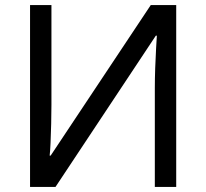

<svg xmlns="http://www.w3.org/2000/svg" viewBox="-20 -734 808 754"><path d="M98 0V-714H182V-322Q182 -289 181 -248Q180 -207 178.5 -173Q177 -139 175 -123H179L572 -714H672V0H588V-388Q588 -425 589.5 -467Q591 -509 593 -544Q595 -579 596 -594H592L198 0Z"/></svg>

Font: Noto Sans Living
Style: Regular
Weight: 400
Designer: Monotype Design Team
Foundry: Monotype Imaging Inc.
Version: Version 2.013; ttfautohint (v1.8.4.7-5d5b)